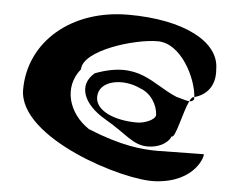

<svg xmlns="http://www.w3.org/2000/svg" viewBox="-50 -771 1023 821"><g transform="rotate(5 461.0 -360.0)"><path d="M48 -352C48 -144 512 0 648 -11C820 -22 848 -144 841 -144L643 -141C576 -141 487 -149 343 -208C253 -268 220 -378 287 -460C287 -541 502 -608 604 -608C704 -608 775 -465 780 -384C827 -396 870 -435 863 -511C863 -629 707 -710 469 -710C225 -710 48 -558 48 -352ZM347 -448C281 -393 312 -312 409 -256C506 -200 535 -156 600 -156C641 -156 684 -174 698 -208C714 -197 737 -317 760 -364C748 -365 728 -372 704 -378C595 -423 533 -518 347 -448ZM366 -348C366 -420 470 -438 546 -401C593 -385 622 -336 624 -294C624 -272 576 -254 546 -254C446 -254 366 -290 366 -348ZM760 -364C768 -364 775 -366 780 -374V-384C779 -384 777 -383 776 -383C771 -383 765 -375 760 -364Z"/></g></svg>

Font: Ampere
Style: Ext
Weight: 400
Version: Version 1